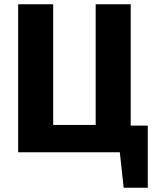

<svg xmlns="http://www.w3.org/2000/svg" viewBox="-20 -713 726 899"><path d="M592 -125H672V166H559L541 0H65V-693H229V-128H428V-693H592Z"/></svg>

Font: Fira Sans
Style: Bold
Weight: 700
Designer: bBox Type GmbH & Carrois Corporate GbR & Edenspiekermann AG
Foundry: bBox Type GmbH & Carrois Corporate GbR & Edenspiekermann AG
Version: Version 4.301;PS 004.301;hotconv 1.0.88;makeotf.lib2.5.64775